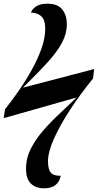

<svg xmlns="http://www.w3.org/2000/svg" viewBox="-44 -780 530 1040"><path d="M194 240Q150 240 123.5 214.5Q97 189 97 135Q97 77 123 25.5Q149 -26 190.5 -73.5Q232 -121 280 -165.5Q328 -210 371 -252L-24 -140L-17 -188Q20 -234 58 -289Q96 -344 128.5 -402.5Q161 -461 181 -518Q201 -575 201 -624Q201 -673 179.5 -692Q158 -711 124 -712Q129 -730 151 -745Q173 -760 214 -760Q268 -760 293 -729Q318 -698 318 -648Q318 -598 292 -549Q266 -500 213 -441.5Q160 -383 80 -305L466 -406L460 -355Q390 -269 335 -184.5Q280 -100 248 -28Q216 44 216 93Q216 138 231.5 155.5Q247 173 285 172Q279 204 257 222Q235 240 194 240Z"/></svg>

Font: Noto Serif Display SemiCondensed
Style: Bold Italic
Weight: 700
Width: 4
Italic angle: -12°
Designer: Monotype Design Team
Foundry: Monotype Imaging Inc.
Version: Version 2.009